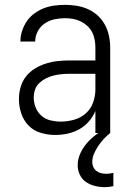

<svg xmlns="http://www.w3.org/2000/svg" viewBox="-20 -548 540 791"><path d="M208 8Q178 8 148.5 -0.5Q119 -9 98 -30.5Q77 -52 67.5 -81Q58 -110 58 -140Q58 -165 65 -189.5Q72 -214 87.5 -233.5Q103 -253 124.5 -266Q146 -279 170 -286.5Q194 -294 218.5 -296.5Q243 -299 268 -299H373V-352Q373 -368 370 -384.5Q367 -401 359.5 -415.5Q352 -430 339.5 -441.5Q327 -453 312.5 -460Q298 -467 281.5 -470Q265 -473 248 -473Q226 -473 204.5 -468.5Q183 -464 164.5 -451.5Q146 -439 135.5 -419Q125 -399 125 -377H64Q64 -399 71 -420.5Q78 -442 90.5 -460.5Q103 -479 121.5 -492.5Q140 -506 160.5 -514Q181 -522 203.5 -525Q226 -528 248 -528Q273 -528 297 -524Q321 -520 343 -510Q365 -500 383 -483.5Q401 -467 412.5 -445.5Q424 -424 429 -400Q434 -376 434 -352V0H373V-91Q363 -67 346 -47.5Q329 -28 306.5 -15.5Q284 -3 258.5 2.5Q233 8 208 8ZM230 -47Q257 -47 284.5 -54.5Q312 -62 333 -80.5Q354 -99 363.5 -125.5Q373 -152 373 -180V-244H268Q252 -244 235 -242.5Q218 -241 201.5 -237Q185 -233 170 -225.5Q155 -218 142.5 -206.5Q130 -195 124.5 -179Q119 -163 119 -146Q119 -125 127 -105Q135 -85 151 -71Q167 -57 188 -52Q209 -47 230 -47ZM412 223Q391 223 371 218Q351 213 334.5 202Q318 191 309 172Q300 153 300 133Q300 106 312.5 80.5Q325 55 344 35Q363 15 386 -0.5Q409 -16 434 -28V0Q420 11 407.5 24.5Q395 38 385 53Q375 68 367.5 85Q360 102 360 120Q360 130 364.5 140Q369 150 377.5 156.5Q386 163 396.5 165.5Q407 168 418 168Q425 168 432 167Q439 166 447 164V219Q438 221 429 222Q420 223 412 223Z"/></svg>

Font: Iosevka SS04 Light
Style: Regular
Weight: 300
Monospace: yes
Designer: Belleve Invis
Foundry: Belleve Invis
Version: Version 19.0.0; ttfautohint (v1.8.4)